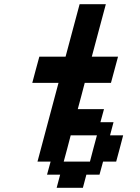

<svg xmlns="http://www.w3.org/2000/svg" viewBox="-20 -895 665 915"><path d="M250 0H375L391.6 -62.5H454.1L471.2 -125H533.7Q539.6 -145.5 550.5 -187.3Q561.5 -229 566.9 -250H504.4L521 -312.5H458.5L475.6 -375H350.6Q356.4 -396 367.4 -437.5Q378.4 -479 383.8 -500H508.8Q514.2 -520.5 525.6 -562.3Q537.1 -604 542.5 -625H417.5Q428.7 -667 450.9 -750Q473.1 -833 484.4 -875H359.4Q348.1 -833 325.9 -750Q303.7 -667 292.5 -625H167.5Q161.6 -604 150.4 -562.3Q139.2 -520.5 133.8 -500H258.8Q242.2 -437.5 208.7 -312.5Q175.3 -187.5 158.7 -125H221.2L204.1 -62.5H266.6ZM408.7 -125H283.7Q289.6 -145.5 300.5 -187.3Q311.5 -229 316.9 -250H441.9Q436 -229 425 -187.3Q414.1 -145.5 408.7 -125Z"/></svg>

Font: Faithful 32x
Style: Oblique
Weight: 400
Foundry: Faithful Resource Pack
Version: Version 1.0; January 27, 2023